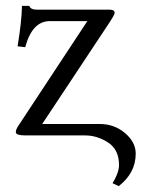

<svg xmlns="http://www.w3.org/2000/svg" viewBox="-20 -462 496 655"><path d="M150 -390Q90 -390 66 -301L40 -304Q54 -389 55 -442H80Q84 -429 106 -429H354Q371 -429 371 -418Q371 -412 354 -386L124 -39H320Q370 -39 406.5 -8Q443 23 443 62Q443 128 385 173L364 163Q386 127 386 101Q386 48 348.5 24Q311 0 271 0H68Q34 0 34 -11Q34 -20 42 -32L278 -390Z"/></svg>

Font: Libertinus Sans
Style: Regular
Weight: 400
Designer: Philipp H. Poll
Foundry: Khaled Hosny
Version: Version 6.1